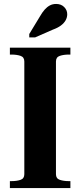

<svg xmlns="http://www.w3.org/2000/svg" viewBox="-20 -951 406 971"><path d="M103 -70V-640Q103 -662 84 -668.5Q65 -675 38 -675H30V-710H336V-675H328Q302 -675 282.5 -668.5Q263 -662 263 -640V-70Q263 -48 282.5 -41.5Q302 -35 328 -35H336V0H30V-35H38Q65 -35 84 -41.5Q103 -48 103 -70ZM182 -868 128 -779V-762H158L247 -801Q272 -810 288 -822Q304 -834 312 -848.5Q320 -863 320 -879Q320 -900 304.5 -915.5Q289 -931 264 -931Q246 -931 232 -923.5Q218 -916 206 -902.5Q194 -889 182 -868Z"/></svg>

Font: Roboto Serif 144pt SemiBold
Style: Regular
Weight: 600
Version: Version 1.008